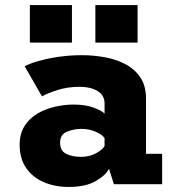

<svg xmlns="http://www.w3.org/2000/svg" viewBox="-20 -731 690 762"><path d="M252.5 11Q198 11 153.8 -8Q109.5 -27 83.8 -64.2Q58 -101.5 58 -156.5Q58 -200 77.2 -230.5Q96.5 -261 128 -279.8Q159.5 -298.5 197.2 -307.2Q235 -316 271.5 -316Q319 -316 351.5 -304Q384 -292 395 -280V-320.5Q395 -353 367 -369.8Q339 -386.5 297 -386.5Q248 -386.5 208.5 -373.8Q169 -361 146.5 -348.5L78 -468Q97 -478.5 132.5 -488.8Q168 -499 212.8 -505.5Q257.5 -512 305.5 -512Q349 -512 393.8 -504.2Q438.5 -496.5 476 -477.2Q513.5 -458 536.5 -424.5Q559.5 -391 559.5 -339.5V-120.5H623.5V0H432L412.5 -61.5Q401.5 -37 361 -13Q320.5 11 252.5 11ZM301.5 -108.5Q336 -108.5 362 -123.2Q388 -138 395 -151.5V-182.5Q387.5 -195.5 361 -207.5Q334.5 -219.5 304 -219.5Q272.5 -219.5 245.5 -208.2Q218.5 -197 218.5 -165Q218.5 -132.5 242.5 -120.5Q266.5 -108.5 301.5 -108.5ZM98.5 -711H265.5V-562H98.5ZM358.5 -711H526V-562H358.5Z"/></svg>

Font: Trispace
Style: Bold
Weight: 700
Designer: Tyler Finck
Foundry: Etcetera Type Company
Version: Version 1.210; ttfautohint (v1.8.3)